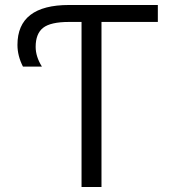

<svg xmlns="http://www.w3.org/2000/svg" viewBox="-20 -750 713 770"><path d="M257 -730H613V-662H387V0H307V-662H257Q183 -662 153 -638.5Q123 -615 123 -562Q123 -523 148 -483H72Q50 -526 50 -570Q50 -730 257 -730Z"/></svg>

Font: M PLUS 1p
Style: Regular
Weight: 400
Version: Version 1.062